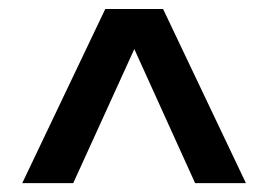

<svg xmlns="http://www.w3.org/2000/svg" viewBox="-20 -545 602 430"><path d="M530.8 -134.8H417L280.8 -435.1L144 -134.8H29.8L215.8 -524.9H345.2Z"/></svg>

Font: Montserrat arm SemiBold
Style: Regular
Weight: 600
Designer: Julieta Ulanovsky
Foundry: Julieta Ulanovsky
Version: Version 6.000;PS 006.000;hotconv 1.0.88;makeotf.lib2.5.64775